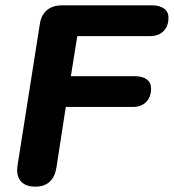

<svg xmlns="http://www.w3.org/2000/svg" viewBox="-20 -690 650 718"><path d="M44 -55Q44 -60 46 -74L129 -600Q134 -634 155.5 -652Q177 -670 212 -670H548Q577 -670 593.5 -658Q610 -646 610 -624Q610 -592 591.5 -573.5Q573 -555 541 -555H269L245 -405H484Q513 -405 529 -393Q545 -381 545 -359Q545 -327 526.5 -308.5Q508 -290 477 -290H226L191 -63Q179 8 112 8Q79 8 61.5 -8.5Q44 -25 44 -55Z"/></svg>

Font: SN Pro Bold
Style: Bold Italic
Weight: 700
Italic angle: -9°
Designer: Tobias Whetton
Foundry: Supernotes
Version: Version 1.003